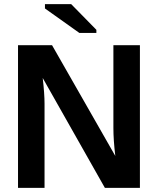

<svg xmlns="http://www.w3.org/2000/svg" viewBox="-20 -906 762 926"><path d="M654.8 0H485.8L186 -529.8Q194.8 -453.6 194.8 -405.8V0H66.9V-688H231L536.1 -153.8Q526.9 -231 526.9 -288.1V-688H654.8ZM444.8 -747.1H362.8L196.8 -865.2V-886.2H323.2L444.8 -762.2Z"/></svg>

Font: Libra Sans Modern
Style: Bold
Weight: 700
Foundry: Stefan Peev, Context Ltd
Version: Version 1.000